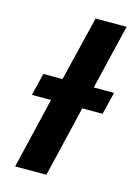

<svg xmlns="http://www.w3.org/2000/svg" viewBox="-108 -753 581 813"><g transform="rotate(15 182.5 -346.5)"><path d="M41 0 115 -311H31L55 -409H139L208 -693H344L276 -409H365L341 -311H252L178 0Z"/></g></svg>

Font: Ubuntu Sans
Style: Bold Italic
Weight: 700
Italic angle: -13.5°
Designer: Dalton Maag Ltd
Foundry: Dalton Maag Ltd
Version: Version 1.006